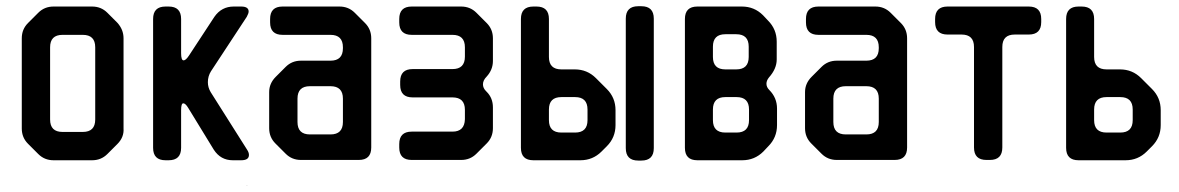

<svg xmlns="http://www.w3.org/2000/svg" viewBox="-20 -506 3790 617"><path d="M103 -11Q123 9 152 9H276Q305 9 325 -11L357 -43Q379 -65 377 -93V-383Q377 -411 357 -433L325 -465Q305 -485 276 -485H152Q123 -485 103 -465L70 -432Q50 -412 50 -383V-93Q50 -64 70 -44ZM141 -122V-354Q141 -394 181 -394H246Q286 -394 286 -354V-122Q286 -82 246 -82H181Q141 -82 141 -122Z M512 9H522Q562 9 562 -31V-152Q562 -174 569 -174Q576 -174 585 -159L667 -25Q689 9 728 9H755Q780 9 780 -8Q780 -16 774 -25L657 -210Q648 -225 648 -242Q648 -261 658 -277L773 -452Q779 -463 779 -469Q779 -485 755 -485H731Q692 -485 669 -452L587 -327Q577 -312 570 -312Q562 -312 562 -335V-445Q562 -485 522 -485H512Q472 -485 472 -445V-31Q472 9 512 9ZM774 91V89H773Z M898 -12Q918 8 947 8H1133Q1173 8 1173 -32V-383Q1173 -412 1153 -432L1120 -465Q1100 -485 1071 -485H888Q848 -485 848 -445V-434Q848 -394 888 -394H1042Q1082 -394 1082 -354V-351Q1082 -311 1042 -311H947Q918 -311 898 -291L866 -259Q845 -238 845 -210V-94Q845 -65 865 -45ZM936 -114V-189Q936 -229 976 -229H1042Q1082 -229 1082 -189V-114Q1082 -74 1042 -74H976Q936 -74 936 -114Z M1263 -32Q1263 8 1303 8H1462Q1491 8 1511 -12L1544 -45Q1564 -65 1564 -94V-161Q1564 -191 1544 -211L1542 -213Q1532 -223 1532 -235Q1532 -248 1544 -260Q1564 -282 1564 -310V-383Q1564 -412 1544 -432L1511 -465Q1491 -485 1462 -485H1303Q1263 -485 1263 -445V-434Q1263 -394 1303 -394H1434Q1474 -394 1474 -354V-324Q1474 -284 1434 -284H1306Q1266 -284 1266 -244V-233Q1266 -193 1306 -193H1434Q1474 -193 1474 -153V-123Q1473 -83 1434 -83H1303Q1263 -83 1263 -43Z M1694 9H1845Q1885 9 1913 -19L1930 -36Q1958 -64 1958 -104V-152Q1958 -192 1930 -220L1895 -255Q1867 -283 1827 -283H1784Q1744 -283 1744 -323V-445Q1744 -485 1704 -485H1694Q1654 -485 1654 -445V-31Q1654 9 1694 9ZM1744 -120V-154Q1744 -194 1784 -194H1828Q1868 -194 1868 -154V-120Q1868 -80 1828 -80H1784Q1744 -80 1744 -120ZM2031 10H2041Q2081 10 2081 -30V-446Q2081 -486 2041 -486H2031Q1991 -486 1991 -446V-30Q1991 10 2031 10Z M2221 9H2365Q2405 9 2433 -19L2449 -36Q2477 -64 2477 -104V-157Q2477 -192 2452 -217Q2443 -226 2443 -237Q2443 -247 2451 -257Q2476 -285 2476 -315V-372Q2476 -412 2448 -440L2432 -457Q2404 -485 2364 -485H2221Q2181 -485 2181 -445V-31Q2181 9 2221 9ZM2271 -323V-356Q2271 -396 2311 -396H2346Q2386 -396 2386 -356V-323Q2386 -283 2346 -283H2311Q2271 -283 2271 -323ZM2271 -120V-154Q2271 -194 2311 -194H2347Q2387 -194 2387 -154V-120Q2387 -80 2347 -80H2311Q2271 -80 2271 -120Z M2620 -12Q2640 8 2669 8H2855Q2895 8 2895 -32V-383Q2895 -412 2875 -432L2842 -465Q2822 -485 2793 -485H2610Q2570 -485 2570 -445V-434Q2570 -394 2610 -394H2764Q2804 -394 2804 -354V-351Q2804 -311 2764 -311H2669Q2640 -311 2620 -291L2588 -259Q2567 -238 2567 -210V-94Q2567 -65 2587 -45ZM2658 -114V-189Q2658 -229 2698 -229H2764Q2804 -229 2804 -189V-114Q2804 -74 2764 -74H2698Q2658 -74 2658 -114Z M3110 -32Q3110 8 3150 8H3161Q3201 8 3201 -32V-355Q3201 -395 3241 -395H3286Q3326 -395 3326 -435V-445Q3326 -485 3286 -485H3025Q2985 -485 2985 -445V-435Q2985 -395 3025 -395H3070Q3110 -395 3110 -355Z M3446 9H3597Q3637 9 3665 -19L3682 -36Q3710 -64 3710 -104V-152Q3710 -192 3682 -220L3647 -255Q3619 -283 3579 -283H3536Q3496 -283 3496 -323V-445Q3496 -485 3456 -485H3446Q3406 -485 3406 -445V-31Q3406 9 3446 9ZM3496 -120V-154Q3496 -194 3536 -194H3580Q3620 -194 3620 -154V-120Q3620 -80 3580 -80H3536Q3496 -80 3496 -120Z"/></svg>

Font: WDXL Lubrifont SC
Style: Regular
Weight: 400
Designer: [WDXL Lubrifont] Copyright 2020-2022 (c) NightFurySL2001, Skr-ZERO; [ZCOOL QingKe HuangYou] Copyright 2018-2022 (c) The 
Version: Version 2.001;hotconv 1.1.1;makeotfexe 2.6.0